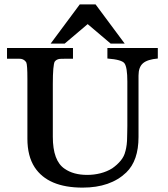

<svg xmlns="http://www.w3.org/2000/svg" viewBox="-20 -846 767 876"><path d="M275 -647H211L344 -826H416L549 -647H485L380 -736ZM700 -627V-579Q653 -575 632.5 -557.5Q612 -540 612 -501V-221Q612 -113 556 -59Q484 10 357 10Q199 10 138 -83Q105 -134 105 -213Q105 -216 105 -218V-463Q105 -475 105 -486Q105 -550 100 -561Q92 -574 78 -577Q75 -578 65 -578H12V-627H313V-578H287Q253 -578 250 -577Q236 -574 230 -565V-566Q221 -549 221 -463V-222Q221 -112 275 -76Q315 -48 378 -48Q409 -48 438.5 -55.5Q468 -63 492 -78Q515 -94 531 -113.5Q547 -133 552 -156V-155Q556 -170 558 -186Q560 -202 560 -221Q560 -227 560.5 -242Q561 -257 561 -271V-474Q561 -539 548 -557Q536 -574 470 -579V-627Z"/></svg>

Font: New Athena Unicode
Style: Bold
Weight: 700
Designer: J. Rusten 1997; rev. by R. Hancock 2001, 2002, rev. by D. Mastronarde 2002-2021
Foundry: Society for Classical Studies (formerly American Philological Association)
Version: Version 5.008